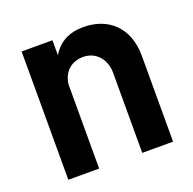

<svg xmlns="http://www.w3.org/2000/svg" viewBox="-98 -619 725 720"><g transform="rotate(-20 264.0 -259.5)"><path d="M57 0H180V-336C186 -384 219 -414 266 -414C316 -414 352 -375 352 -320V0H475V-343C475 -454 406 -519 305 -519C250 -519 207 -498 180 -452V-512H57Z"/></g></svg>

Font: Vanilla Cream
Style: Bold
Weight: 700
Designer: Jeremy Tribby, Jinavaṁso
Foundry: Tribby Type
Version: Version 1.422;Glyphs 3.1.2 (3151)